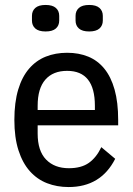

<svg xmlns="http://www.w3.org/2000/svg" viewBox="-20 -743 536 775"><path d="M257 12Q210 12 170 -3.5Q130 -19 100.5 -52Q71 -85 54.5 -136.5Q38 -188 38 -259Q38 -330 53.5 -381.5Q69 -433 97.5 -466Q126 -499 165 -514.5Q204 -530 251 -530Q298 -530 336 -514.5Q374 -499 401 -466Q428 -433 442.5 -381.5Q457 -330 457 -259V-237H132V-204Q132 -134 166 -99Q200 -64 258 -64Q308 -64 338.5 -85.5Q369 -107 389 -149L445 -102Q387 12 257 12ZM251 -457Q194 -457 163 -421.5Q132 -386 132 -316V-299H363V-316Q363 -457 251 -457ZM164 -616Q136 -616 122.5 -628Q109 -640 109 -660V-679Q109 -699 122.5 -711Q136 -723 164 -723Q192 -723 205.5 -711Q219 -699 219 -679V-660Q219 -640 205.5 -628Q192 -616 164 -616ZM340 -616Q312 -616 298.5 -628Q285 -640 285 -660V-679Q285 -699 298.5 -711Q312 -723 340 -723Q368 -723 381.5 -711Q395 -699 395 -679V-660Q395 -640 381.5 -628Q368 -616 340 -616Z"/></svg>

Font: IBM Plex Sans Condensed Text
Style: Regular
Weight: 450
Width: 3
Designer: Mike Abbink, Paul van der Laan, Pieter van Rosmalen
Foundry: Bold Monday
Version: Version 1.1